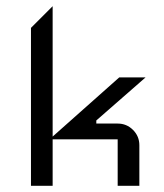

<svg xmlns="http://www.w3.org/2000/svg" viewBox="-20 -600 530 620"><path d="M450 -350 291 -211V-201H360Q389 -201 409.5 -180.5Q430 -160 430 -131V0H360V-150H150V0H80V-510L150 -580V-159L365 -350Z"/></svg>

Font: Iceland
Style: Regular
Weight: 400
Designer: Cyreal (www.cyreal.org)
Foundry: Cyreal (www.cyreal.org)
Version: Version 1.001